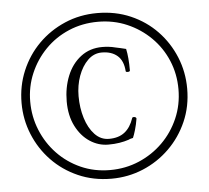

<svg xmlns="http://www.w3.org/2000/svg" viewBox="-51 -771 884 813"><g transform="rotate(-5 391.0 -365.0)"><path d="M391 -13Q314 -13 249.5 -41.5Q185 -70 138 -119Q91 -168 65 -231.5Q39 -295 39 -365Q39 -438 66 -502Q93 -566 141 -614Q189 -662 253 -689.5Q317 -717 391 -717Q468 -717 532.5 -689Q597 -661 644 -612Q691 -563 717 -499.5Q743 -436 743 -365Q743 -290 715 -226Q687 -162 638 -114Q589 -66 525.5 -39.5Q462 -13 391 -13ZM388 -50Q454 -50 511.5 -74.5Q569 -99 612.5 -142Q656 -185 681 -242.5Q706 -300 706 -366Q706 -431 682 -488Q658 -545 614.5 -588Q571 -631 514 -655.5Q457 -680 391 -680Q324 -680 266.5 -655.5Q209 -631 166.5 -587.5Q124 -544 100 -487.5Q76 -431 76 -368Q76 -304 99.5 -246.5Q123 -189 165 -145Q207 -101 264 -75.5Q321 -50 388 -50ZM390 -158Q348 -158 311.5 -182Q275 -206 252.5 -250.5Q230 -295 230 -355Q230 -414 250 -463.5Q270 -513 308.5 -542.5Q347 -572 400 -572Q412 -572 426.5 -570.5Q441 -569 456 -565Q467 -563 477 -560.5Q487 -558 500 -555Q504 -537 506 -514Q508 -491 508 -463Q508 -458 499.5 -457.5Q491 -457 490 -461Q487 -506 462 -527.5Q437 -549 396 -549Q362 -549 336.5 -524Q311 -499 296.5 -459Q282 -419 282 -373Q282 -323 295.5 -279.5Q309 -236 334.5 -209Q360 -182 395 -182Q436 -182 461.5 -202Q487 -222 500 -261Q501 -265 507 -265Q513 -265 516 -262Q518 -260 518 -257Q514 -232 507.5 -210Q501 -188 496 -177Q492 -176 487.5 -175Q483 -174 477 -171Q459 -165 437.5 -161.5Q416 -158 390 -158Z"/></g></svg>

Font: Junicode Two Beta Condensed
Style: Regular
Weight: 400
Width: 3
Designer: Peter S. Baker
Foundry: Briery Creek Software
Version: Version 1.053; ttfautohint (v1.8.4)